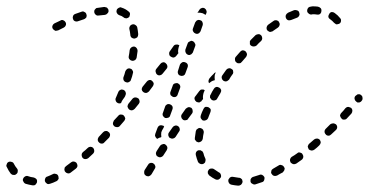

<svg xmlns="http://www.w3.org/2000/svg" viewBox="-24 -575 1166 607"><path d="M738 9Q742 5 743 0Q743 -2 742 -5Q742 -7 740 -9Q738 -11 736 -12Q734 -13 731 -13Q722 -14 712 -16Q710 -16 708 -16Q705 -15 703 -14Q701 -12 700 -10Q698 -8 698 -6Q697 -1 700 4Q703 8 708 9Q718 11 729 12Q734 12 738 9ZM84 11Q86 10 88 9Q90 7 91 5Q93 3 93 0Q94 -5 91 -9Q87 -13 82 -14Q73 -15 65 -18Q60 -20 55 -17Q51 -15 49 -10Q47 -5 50 -1Q52 4 57 6Q67 9 79 11Q81 11 84 11ZM811 -5Q813 -10 812 -15Q811 -17 809 -19Q807 -21 805 -22Q803 -23 800 -23Q798 -23 796 -22Q786 -19 777 -16Q775 -16 773 -14Q771 -13 770 -11Q768 -9 768 -6Q768 -4 768 -1Q769 4 774 6Q778 9 783 8Q793 5 804 1Q809 0 811 -5ZM158 -5Q160 -7 161 -9Q162 -12 161 -14Q161 -17 160 -19Q158 -24 153 -25Q148 -27 144 -25Q134 -20 126 -17Q121 -16 119 -11Q117 -6 118 -2Q120 3 125 6Q129 8 134 6Q144 3 154 -2Q157 -3 158 -5ZM666 -7Q671 -9 674 -14Q675 -16 675 -18Q675 -21 674 -23Q674 -25 672 -27Q671 -29 668 -30Q660 -35 653 -40Q649 -43 643 -42Q638 -42 635 -37Q634 -36 633 -33Q633 -31 633 -28Q633 -26 635 -24Q636 -21 638 -20Q647 -13 657 -8Q661 -6 666 -7ZM467 -50Q465 -56 461 -58Q459 -60 456 -60Q454 -60 452 -60Q449 -59 447 -58Q445 -56 444 -54L433 -37Q431 -32 432 -27Q433 -22 437 -20Q439 -18 442 -18Q444 -17 447 -18Q449 -19 451 -20Q453 -22 455 -24L465 -41Q468 -45 467 -50ZM873 -34Q875 -36 875 -38Q876 -40 876 -43Q875 -45 874 -47Q871 -52 866 -53Q861 -55 857 -52Q848 -47 840 -42Q838 -41 836 -39Q834 -37 834 -35Q833 -32 833 -30Q833 -27 835 -25Q837 -21 842 -19Q847 -18 852 -20Q860 -25 870 -30Q872 -32 873 -34ZM14 -23Q16 -22 19 -22Q21 -22 23 -22Q26 -23 28 -25Q32 -28 32 -33Q33 -38 30 -42Q24 -49 20 -57Q18 -62 13 -63Q8 -65 3 -63Q1 -61 -1 -60Q-2 -58 -3 -55Q-4 -53 -4 -50Q-3 -48 -2 -46Q3 -35 10 -26Q12 -25 14 -23ZM221 -50Q221 -55 218 -60Q217 -61 214 -63Q212 -64 210 -64Q207 -65 205 -64Q203 -63 201 -62Q192 -55 185 -50Q183 -48 181 -46Q180 -44 180 -42Q179 -39 180 -37Q180 -34 182 -32Q185 -28 190 -27Q195 -26 199 -29Q207 -35 216 -42Q220 -45 221 -50ZM935 -79Q935 -84 932 -88Q931 -90 929 -91Q926 -92 924 -93Q922 -93 919 -93Q917 -92 915 -90Q907 -84 898 -79Q894 -76 893 -71Q892 -66 895 -61Q897 -59 899 -58Q901 -57 903 -56Q906 -56 908 -56Q911 -57 913 -58Q921 -64 930 -70Q934 -73 935 -79ZM609 -57Q614 -55 619 -57Q621 -58 623 -60Q625 -62 625 -64Q626 -67 626 -69Q626 -72 625 -74Q621 -82 619 -91Q618 -93 617 -95Q616 -97 613 -98Q611 -100 609 -100Q606 -100 604 -100Q599 -99 596 -94Q594 -90 595 -85Q598 -73 602 -63Q604 -59 609 -57ZM274 -98Q274 -103 271 -107Q269 -109 267 -110Q264 -111 262 -111Q260 -111 257 -110Q255 -109 253 -107Q246 -100 238 -94Q236 -92 235 -90Q234 -87 234 -85Q234 -83 235 -80Q236 -78 237 -76Q241 -72 246 -72Q251 -72 255 -75Q263 -82 270 -89Q274 -93 274 -98ZM505 -105Q505 -107 505 -110Q504 -112 503 -114Q501 -116 499 -118Q495 -121 490 -119Q485 -118 482 -114L471 -97Q470 -95 469 -92Q469 -90 469 -88Q470 -85 471 -83Q472 -81 475 -80Q479 -77 484 -78Q489 -79 492 -83L503 -100Q504 -102 505 -105ZM990 -124Q990 -129 987 -133Q983 -137 978 -137Q973 -137 969 -134Q961 -127 954 -121Q952 -120 951 -117Q950 -115 949 -113Q949 -110 950 -108Q951 -105 952 -103Q955 -100 961 -99Q966 -99 970 -102Q978 -108 985 -115Q989 -119 990 -124ZM323 -144Q324 -146 324 -149Q324 -151 323 -153Q322 -156 320 -157Q318 -159 316 -160Q314 -161 311 -161Q309 -161 306 -160Q304 -159 302 -157Q295 -149 288 -142Q287 -141 286 -138Q285 -136 285 -133Q285 -131 286 -129Q287 -126 289 -125Q292 -121 298 -121Q303 -121 306 -125Q313 -132 321 -140Q322 -142 323 -144ZM592 -134Q593 -132 595 -130Q596 -128 598 -127Q601 -126 603 -125Q608 -125 612 -128Q616 -131 617 -136Q618 -146 620 -155Q621 -160 618 -165Q615 -169 610 -170Q608 -171 605 -170Q603 -170 601 -168Q599 -167 597 -165Q596 -163 595 -160Q593 -149 592 -139Q592 -137 592 -134ZM473 -136Q471 -137 470 -139Q468 -140 468 -142Q466 -144 466 -147Q466 -149 467 -152L474 -171Q476 -176 480 -178Q485 -180 490 -178Q492 -178 493 -177Q494 -176 495 -175L492 -169Q488 -163 486 -157Q485 -150 486 -143Q486 -142 486 -142Q486 -142 485 -141Q479 -140 473 -136ZM544 -163Q545 -166 544 -168Q544 -171 542 -173Q541 -175 539 -176Q535 -179 530 -178Q525 -177 522 -173L510 -156Q509 -154 508 -152Q508 -149 508 -147Q509 -144 510 -142Q511 -140 513 -139Q518 -136 523 -137Q528 -138 531 -142L542 -159Q544 -161 544 -163ZM1042 -173Q1042 -178 1038 -182Q1036 -183 1034 -184Q1032 -185 1029 -185Q1027 -185 1024 -184Q1022 -183 1020 -182Q1013 -175 1006 -168Q1002 -164 1002 -159Q1002 -154 1006 -150Q1007 -148 1010 -147Q1012 -146 1014 -146Q1017 -146 1019 -147Q1021 -148 1023 -150Q1031 -157 1038 -164Q1042 -168 1042 -173ZM371 -197Q372 -199 372 -201Q371 -204 370 -206Q369 -208 367 -210Q364 -213 358 -213Q353 -213 350 -209L336 -194Q335 -192 334 -189Q333 -187 333 -185Q333 -182 334 -180Q335 -178 337 -176Q341 -173 346 -173Q352 -173 355 -177L368 -192Q370 -194 371 -197ZM610 -206Q610 -203 611 -201Q612 -199 614 -197Q615 -195 618 -194Q623 -193 627 -195Q632 -197 634 -202Q637 -210 641 -220Q642 -222 642 -225Q643 -227 642 -229Q641 -232 639 -233Q637 -235 635 -236Q630 -238 625 -237Q621 -235 619 -230Q614 -220 611 -211Q610 -208 610 -206ZM585 -225Q585 -230 581 -234Q578 -235 576 -236Q574 -236 571 -236Q569 -235 567 -234Q565 -233 563 -231L551 -214Q548 -210 549 -205Q550 -200 554 -197Q556 -195 558 -195Q561 -194 563 -195Q565 -195 568 -196Q570 -198 571 -200L583 -216Q586 -220 585 -225ZM1090 -225Q1090 -230 1086 -234Q1084 -235 1081 -236Q1079 -237 1077 -237Q1074 -237 1072 -236Q1070 -234 1068 -233Q1062 -225 1055 -218Q1053 -216 1052 -213Q1051 -211 1051 -209Q1052 -206 1053 -204Q1054 -202 1056 -200Q1059 -196 1065 -197Q1070 -197 1073 -201Q1080 -208 1087 -216Q1090 -220 1090 -225ZM490 -214Q490 -211 491 -209Q492 -207 494 -205Q496 -203 498 -202Q503 -201 508 -203Q513 -205 514 -210L521 -229Q523 -234 521 -239Q519 -243 514 -245Q509 -247 504 -245Q499 -242 498 -238L491 -218Q490 -216 490 -214ZM417 -251Q418 -253 417 -256Q417 -258 416 -260Q415 -263 413 -264Q409 -267 404 -267Q399 -267 395 -263L382 -247Q381 -245 380 -243Q379 -240 379 -238Q380 -235 381 -233Q382 -231 384 -229Q388 -226 393 -226Q398 -227 402 -231L415 -247Q416 -248 417 -251ZM342 -256Q340 -261 342 -265Q346 -274 350 -284Q352 -289 357 -291Q361 -293 366 -291Q371 -289 373 -284Q375 -279 373 -275Q372 -271 370 -268L365 -261Q361 -256 359 -250Q359 -249 358 -249Q356 -248 354 -248Q351 -248 349 -249Q344 -251 342 -256ZM1122 -266Q1122 -271 1118 -274Q1116 -276 1113 -277Q1111 -277 1108 -277Q1106 -277 1104 -275Q1102 -274 1100 -272L1099 -271Q1096 -267 1097 -262Q1098 -257 1102 -254Q1104 -252 1106 -251Q1109 -251 1111 -251Q1113 -251 1116 -253Q1118 -254 1119 -256L1120 -257Q1123 -261 1122 -266ZM600 -252Q598 -252 596 -254Q592 -257 591 -262Q590 -267 594 -271L606 -287Q608 -289 610 -291Q612 -292 615 -292Q617 -292 619 -292Q622 -291 623 -290Q623 -288 622 -287Q619 -281 618 -274Q617 -268 618 -262L613 -256Q613 -256 613 -256Q613 -256 613 -255Q610 -254 608 -252Q607 -252 606 -251Q606 -251 605 -251Q603 -251 600 -252ZM640 -271Q640 -269 640 -266Q641 -264 643 -262Q644 -260 646 -259Q651 -256 656 -258Q661 -259 663 -264Q668 -272 673 -281Q676 -286 675 -291Q673 -296 669 -298Q664 -301 659 -300Q654 -298 652 -294Q646 -285 642 -276Q640 -274 640 -271ZM514 -280Q514 -278 515 -275Q516 -273 518 -272Q520 -270 522 -269Q527 -267 532 -269Q537 -272 538 -277L545 -296Q546 -298 546 -301Q546 -303 545 -305Q544 -308 542 -309Q540 -311 538 -312Q533 -313 528 -311Q523 -309 522 -304L515 -285Q514 -283 514 -280ZM462 -311Q461 -316 457 -319Q453 -323 448 -322Q443 -321 440 -317L427 -301Q424 -297 424 -292Q425 -287 429 -284Q433 -281 438 -281Q443 -282 447 -286L459 -302Q462 -306 462 -311ZM638 -327 645 -335 652 -342Q653 -344 655 -345Q656 -346 658 -346Q656 -342 655 -338Q654 -331 655 -323Q655 -323 655 -322Q655 -322 654 -321Q647 -320 641 -315Q639 -314 637 -312Q635 -315 635 -319Q636 -324 638 -327ZM367 -321Q370 -316 375 -315Q380 -313 384 -316Q389 -318 390 -323Q394 -333 396 -343Q398 -348 395 -352Q393 -357 388 -358Q383 -360 378 -357Q374 -354 372 -349Q370 -340 366 -330Q365 -325 367 -321ZM677 -328Q678 -323 682 -320Q685 -318 687 -318Q689 -317 692 -318Q694 -318 696 -320Q698 -321 700 -323Q705 -332 711 -340Q713 -342 713 -344Q714 -347 713 -349Q713 -352 712 -354Q710 -356 708 -357Q704 -360 699 -359Q694 -358 691 -354Q685 -346 679 -337Q676 -333 677 -328ZM539 -342Q541 -337 546 -336Q548 -335 551 -335Q553 -335 556 -336Q558 -337 560 -339Q561 -341 562 -343L569 -362Q571 -367 569 -372Q566 -377 561 -378Q559 -379 557 -379Q554 -379 552 -378Q550 -377 548 -375Q546 -373 545 -371L539 -352Q537 -347 539 -342ZM505 -367Q504 -372 500 -375Q496 -379 491 -378Q486 -377 483 -373L470 -357Q467 -353 468 -348Q469 -342 473 -339Q477 -336 482 -337Q487 -338 490 -342L503 -358Q506 -362 505 -367ZM719 -386Q719 -381 723 -378Q725 -376 728 -375Q730 -375 733 -375Q735 -375 737 -376Q739 -378 741 -380Q747 -387 754 -395Q755 -397 756 -399Q757 -402 757 -404Q756 -407 755 -409Q754 -411 752 -413Q748 -416 743 -416Q738 -415 735 -411Q728 -403 721 -395Q718 -391 719 -386ZM385 -388Q388 -384 393 -383Q398 -382 403 -385Q407 -388 408 -393Q410 -404 411 -414Q411 -419 408 -423Q405 -427 400 -428Q395 -428 391 -425Q387 -422 386 -417Q385 -407 383 -397Q382 -392 385 -388ZM525 -393Q520 -393 516 -396Q511 -399 511 -404Q510 -409 513 -413L525 -430Q528 -434 533 -434Q538 -435 543 -432Q543 -432 543 -432Q543 -432 543 -432L541 -426Q539 -419 539 -413Q539 -410 540 -407L533 -398Q530 -394 525 -393ZM563 -409Q565 -404 570 -402Q572 -401 575 -401Q577 -402 580 -403Q582 -404 583 -406Q585 -407 586 -410L593 -429Q595 -434 592 -438Q590 -443 585 -445Q583 -446 580 -446Q578 -445 576 -444Q573 -443 572 -442Q570 -440 569 -437L562 -418Q561 -413 563 -409ZM766 -445Q766 -443 766 -440Q766 -438 766 -435Q767 -433 769 -431Q773 -428 778 -428Q783 -428 787 -431Q794 -439 801 -445Q805 -449 805 -454Q805 -459 802 -463Q800 -465 798 -466Q796 -467 793 -467Q791 -467 788 -466Q786 -465 784 -464Q777 -457 769 -449Q767 -447 766 -445ZM392 -456Q396 -453 401 -453Q406 -454 410 -457Q413 -461 413 -467Q412 -478 410 -488Q409 -493 404 -496Q400 -499 395 -498Q390 -497 387 -493Q384 -488 385 -483Q387 -475 388 -465Q388 -460 392 -456ZM587 -475Q589 -471 594 -469Q596 -468 599 -468Q601 -468 603 -469Q606 -470 607 -472Q609 -474 610 -476L617 -496Q618 -500 616 -505Q614 -510 609 -511Q607 -512 604 -512Q602 -512 600 -511Q597 -510 596 -508Q594 -506 593 -504L586 -485Q584 -480 587 -475ZM819 -489Q818 -483 821 -479Q823 -477 825 -476Q827 -475 829 -474Q832 -474 834 -475Q837 -475 839 -477Q847 -483 855 -488Q859 -491 860 -496Q861 -501 858 -505Q857 -508 855 -509Q853 -510 850 -511Q848 -511 845 -511Q843 -510 841 -509Q832 -503 824 -497Q820 -494 819 -489ZM184 -495Q186 -500 183 -505Q181 -509 176 -511Q171 -513 167 -510L148 -501Q144 -499 142 -494Q140 -489 143 -484Q144 -482 146 -481Q148 -479 150 -478Q152 -477 155 -478Q157 -478 160 -479L178 -488Q182 -490 184 -495ZM1025 -537Q1019 -536 1017 -531Q1014 -527 1014 -522Q1015 -517 1020 -514Q1027 -509 1032 -503Q1034 -501 1036 -500Q1038 -498 1040 -498Q1043 -498 1045 -499Q1048 -499 1050 -501Q1054 -504 1054 -509Q1055 -514 1051 -518Q1044 -527 1034 -534Q1030 -537 1025 -537ZM246 -517Q247 -518 249 -520Q250 -523 250 -525Q250 -528 249 -530Q248 -535 243 -537Q239 -540 234 -538Q224 -535 214 -531Q211 -530 210 -529Q208 -527 207 -525Q206 -522 206 -520Q206 -517 207 -515Q208 -510 213 -508Q218 -506 223 -508Q232 -511 241 -514Q244 -515 246 -517ZM880 -528Q878 -523 880 -518Q882 -513 887 -511Q892 -510 897 -512Q906 -516 915 -519Q920 -521 922 -526Q924 -530 922 -535Q921 -540 916 -542Q911 -544 906 -543Q896 -539 887 -535Q882 -532 880 -528ZM376 -517Q381 -518 384 -521Q386 -523 386 -526Q387 -528 387 -531Q387 -533 386 -535Q384 -538 382 -539Q373 -547 360 -551Q358 -552 356 -552Q353 -551 351 -550Q349 -549 347 -547Q345 -545 345 -543Q343 -538 346 -533Q348 -529 353 -527Q361 -525 367 -520Q370 -517 376 -517ZM316 -533Q320 -537 319 -542Q319 -544 318 -546Q316 -549 315 -550Q313 -552 310 -552Q308 -553 305 -553Q295 -552 284 -550Q282 -550 280 -549Q278 -547 276 -545Q275 -543 274 -541Q274 -538 274 -536Q275 -531 279 -528Q283 -525 288 -526Q298 -527 308 -528Q313 -529 316 -533ZM615 -550Q620 -551 624 -548Q628 -545 629 -540Q630 -535 627 -530L626 -528Q621 -531 617 -533Q610 -535 604 -535Q602 -535 600 -534L607 -545Q610 -549 615 -550ZM959 -554Q954 -554 950 -550Q947 -546 947 -541Q947 -536 951 -533Q955 -529 960 -529Q963 -530 965 -530Q972 -530 978 -529Q984 -528 988 -531Q992 -535 992 -540Q993 -545 990 -549Q986 -553 981 -554Q973 -555 965 -555Q962 -555 959 -554Z"/></svg>

Font: FRB American Cursive Guidelines Dashed
Style: Italic
Weight: 400
Italic angle: -25°
Version: Version 2.0;Modular Font Editor K font №1